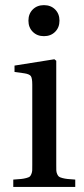

<svg xmlns="http://www.w3.org/2000/svg" viewBox="-20 -735 331 755"><path d="M108.9 -609.9Q91.8 -627 91.8 -653.8Q91.8 -680.7 108.9 -697.8Q126 -714.8 152.8 -714.8Q179.7 -714.8 196.8 -697.8Q213.9 -680.7 213.9 -653.8Q213.9 -627 196.8 -609.9Q179.7 -592.8 152.8 -592.8Q126 -592.8 108.9 -609.9ZM32.2 0V-28.8Q52.7 -30.3 63 -31.2Q73.2 -32.2 83.3 -34.9Q93.3 -37.6 96.7 -40.3Q100.1 -43 103.3 -50.5Q106.4 -58.1 106.7 -65.2Q106.9 -72.3 106.9 -86.9V-401.9Q106.9 -428.2 101.1 -436Q95.2 -443.8 75.2 -446.8L37.1 -452.1V-477.1L193.8 -502L201.2 -496.1V-86.9Q201.2 -72.8 201.4 -65.2Q201.7 -57.6 204.8 -50.5Q208 -43.5 211.7 -40.5Q215.3 -37.6 225.3 -34.9Q235.4 -32.2 245.6 -31.2Q255.9 -30.3 275.9 -28.8V0Z"/></svg>

Font: Heuristica
Style: Regular
Weight: 400
Version: Version 1.0.2